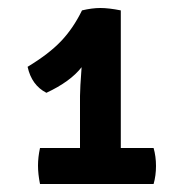

<svg xmlns="http://www.w3.org/2000/svg" viewBox="-20 -792 460 480"><path d="M49 -625Q102 -657 132.5 -689Q163 -721 185 -766Q210 -772 231 -772Q252 -772 282 -766V-422H364Q370 -401 370 -377Q370 -353 364 -332H80Q75 -357 75 -378Q75 -399 80 -422H180V-552Q180 -570 184 -624Q156 -588 96 -560Q59 -579 49 -625Z"/></svg>

Font: Signika Negative
Style: Semibold
Weight: 600
Designer: Anna Giedrys
Foundry: Anna Giedrys
Version: Version 1.001